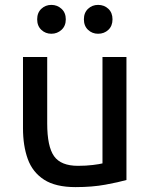

<svg xmlns="http://www.w3.org/2000/svg" viewBox="-20 -754 617 785"><path d="M289 11Q207 11 160 -19.5Q113 -50 93.5 -104Q74 -158 74 -230V-521H173V-249Q173 -155 201 -115.5Q229 -76 299 -76Q332 -76 360 -79.5Q388 -83 399 -86V-521H497V-18Q465 -9 411 1Q357 11 289 11ZM381 -616Q357 -616 340 -632Q323 -648 323 -675Q323 -702 340 -718Q357 -734 381 -734Q406 -734 423 -718Q440 -702 440 -675Q440 -648 423 -632Q406 -616 381 -616ZM190 -616Q166 -616 149 -632Q132 -648 132 -675Q132 -702 149 -718Q166 -734 190 -734Q214 -734 231.5 -718Q249 -702 249 -675Q249 -648 231.5 -632Q214 -616 190 -616Z"/></svg>

Font: Ubuntu Sans Medium
Style: Regular
Weight: 500
Designer: Dalton Maag Ltd
Foundry: Dalton Maag Ltd
Version: Version 1.006; ttfautohint (v1.8.4.7-5d5b)